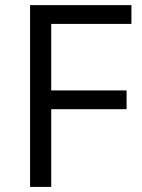

<svg xmlns="http://www.w3.org/2000/svg" viewBox="-20 -734 556 754"><path d="M181.2 0H98.1V-713.9H496.1V-640.1H181.2V-378.9H477.1V-305.2H181.2Z"/></svg>

Font: f06041945
Style: Regular
Weight: 400
Foundry: Ascender Corporation
Version: Version 1.10